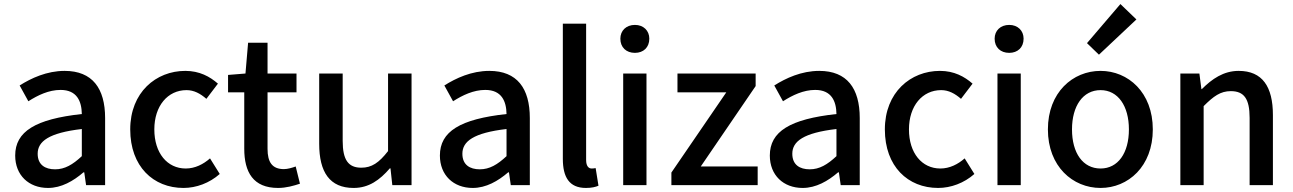

<svg xmlns="http://www.w3.org/2000/svg" viewBox="-20 -914 6385 948"><path d="M217 14C283 14 342 -20 392 -63H396L405 0H499V-331C499 -478 436 -564 299 -564C211 -564 134 -528 77 -492L120 -414C167 -444 221 -470 279 -470C360 -470 383 -414 384 -351C155 -326 55 -265 55 -146C55 -49 122 14 217 14ZM252 -78C203 -78 166 -100 166 -155C166 -216 221 -258 384 -277V-143C339 -101 300 -78 252 -78Z M886 14C949 14 1014 -10 1065 -55L1017 -132C984 -103 943 -82 897 -82C806 -82 742 -158 742 -275C742 -391 808 -469 901 -469C938 -469 969 -452 999 -426L1056 -501C1016 -536 965 -564 895 -564C750 -564 623 -458 623 -275C623 -92 737 14 886 14Z M1353 14C1393 14 1431 3 1461 -7L1440 -92C1424 -86 1400 -79 1382 -79C1324 -79 1301 -113 1301 -179V-458H1444V-551H1301V-703H1205L1192 -551L1106 -544V-458H1186V-180C1186 -64 1230 14 1353 14Z M1726 14C1801 14 1855 -25 1905 -83H1908L1917 0H2012V-551H1896V-168C1851 -110 1815 -86 1764 -86C1700 -86 1672 -124 1672 -218V-551H1556V-204C1556 -64 1608 14 1726 14Z M2314 14C2380 14 2439 -20 2489 -63H2493L2502 0H2596V-331C2596 -478 2533 -564 2396 -564C2308 -564 2231 -528 2174 -492L2217 -414C2264 -444 2318 -470 2376 -470C2457 -470 2480 -414 2481 -351C2252 -326 2152 -265 2152 -146C2152 -49 2219 14 2314 14ZM2349 -78C2300 -78 2263 -100 2263 -155C2263 -216 2318 -258 2481 -277V-143C2436 -101 2397 -78 2349 -78Z M2873 14C2902 14 2921 9 2935 3L2921 -84C2910 -82 2906 -82 2901 -82C2887 -82 2874 -93 2874 -124V-797H2759V-130C2759 -40 2790 14 2873 14Z M3057 0H3172V-551H3057ZM3115 -653C3157 -653 3186 -680 3186 -723C3186 -763 3157 -791 3115 -791C3072 -791 3043 -763 3043 -723C3043 -680 3072 -653 3115 -653Z M3295 0H3721V-92H3440L3711 -489V-551H3325V-458H3566L3295 -62Z M3943 14C4009 14 4068 -20 4118 -63H4122L4131 0H4225V-331C4225 -478 4162 -564 4025 -564C3937 -564 3860 -528 3803 -492L3846 -414C3893 -444 3947 -470 4005 -470C4086 -470 4109 -414 4110 -351C3881 -326 3781 -265 3781 -146C3781 -49 3848 14 3943 14ZM3978 -78C3929 -78 3892 -100 3892 -155C3892 -216 3947 -258 4110 -277V-143C4065 -101 4026 -78 3978 -78Z M4612 14C4675 14 4740 -10 4791 -55L4743 -132C4710 -103 4669 -82 4623 -82C4532 -82 4468 -158 4468 -275C4468 -391 4534 -469 4627 -469C4664 -469 4695 -452 4725 -426L4782 -501C4742 -536 4691 -564 4621 -564C4476 -564 4349 -458 4349 -275C4349 -92 4463 14 4612 14Z M4905 0H5020V-551H4905ZM4963 -653C5005 -653 5034 -680 5034 -723C5034 -763 5005 -791 4963 -791C4920 -791 4891 -763 4891 -723C4891 -680 4920 -653 4963 -653Z M5414 14C5550 14 5672 -92 5672 -275C5672 -458 5550 -564 5414 -564C5277 -564 5154 -458 5154 -275C5154 -92 5277 14 5414 14ZM5414 -82C5327 -82 5273 -158 5273 -275C5273 -391 5327 -469 5414 -469C5500 -469 5554 -391 5554 -275C5554 -158 5500 -82 5414 -82ZM5406 -644 5591 -818 5512 -894 5347 -701Z M5808 0H5923V-390C5972 -439 6006 -464 6057 -464C6122 -464 6150 -427 6150 -332V0H6265V-346C6265 -486 6213 -564 6096 -564C6021 -564 5964 -524 5914 -474H5912L5902 -551H5808Z"/></svg>

Font: GenYoGothic2 TW M
Style: Regular
Weight: 500
Version: Version 2.100;PS 2.1;hotconv 16.6.51;makeotf.lib2.5.65220 DE